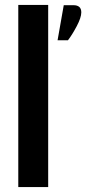

<svg xmlns="http://www.w3.org/2000/svg" viewBox="-20 -757 349 777"><path d="M277 -736Q309 -736 309 -707Q309 -686 290.5 -651Q272 -616 255 -594H213L238 -736ZM54 -737H175V0H54Z"/></svg>

Font: Khand Semibold
Style: Regular
Weight: 600
Designer: Devanagari: Sanchit Sawaria, Jyotish Sonowal; Latin: Satya Rajpurohit
Foundry: Indian Type Foundry
Version: Version 1.100;PS 1.0;hotconv 1.0.78;makeotf.lib2.5.61930; tt